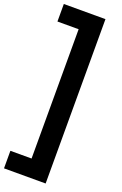

<svg xmlns="http://www.w3.org/2000/svg" viewBox="-257 -885 784 1235"><g transform="rotate(20 135.0 -267.5)"><path d="M-50 295V175H95V-710H-50V-830H235V295Z"/></g></svg>

Font: Radio Canada
Style: Regular
Weight: 400
Designer: Charles Daoud, Etienne Aubert Bonn, Alexandre Saumier Demers, Jacques Le Bailly
Foundry: Radio-Canada
Version: Version 2.104;gftools[0.9.28.dev5+ged2979d]